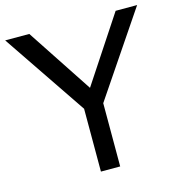

<svg xmlns="http://www.w3.org/2000/svg" viewBox="-125 -818 865 915"><g transform="rotate(-15 307.5 -361.0)"><path d="M356 -312V0H261V-310L-18 -722H101L314 -399L527 -722H633Z"/></g></svg>

Font: Gen
Style: Regular
Weight: 400
Version: Version 1.000;PS 001.001;hotconv 1.0.56